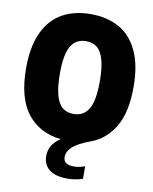

<svg xmlns="http://www.w3.org/2000/svg" viewBox="-103 -826 904 1133"><g transform="rotate(10 349.0 -260.0)"><path d="M671 -370Q671 -215 617.8 -128.2Q564.5 -41.5 477 -10Q404 16.5 373 45.2Q342 74 342 108Q342 153 406 153Q436.5 153 471 140V215Q427.5 230 380 230Q307 230 270.5 200.8Q234 171.5 234 119Q234 85.5 249.8 58.2Q265.5 31 301 7.5Q171.5 -6.5 99.2 -99.5Q27 -192.5 27 -370Q27 -500.5 67 -585.2Q107 -670 179 -710Q251 -750 349 -750Q447 -750 519 -710Q591 -670 631 -585.2Q671 -500.5 671 -370ZM469 -366Q469 -448 455.2 -496.8Q441.5 -545.5 415.2 -566.8Q389 -588 349 -588Q289 -588 259 -538.8Q229 -489.5 229 -374Q229 -292 242.8 -243.2Q256.5 -194.5 282.8 -173.2Q309 -152 349 -152Q409 -152 439 -201.2Q469 -250.5 469 -366Z"/></g></svg>

Font: Encode Sans Condensed Black
Style: Regular
Weight: 900
Width: 3
Designer: Multiple Designers
Foundry: Impallari Type
Version: Version 2.000